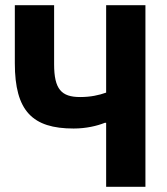

<svg xmlns="http://www.w3.org/2000/svg" viewBox="-20 -718 640 738"><path d="M388 0H539V-698H388V-362C360 -352 328 -345 288 -345C216 -345 188 -375 188 -471V-698H37V-475C37 -291 105 -224 263 -224C311 -224 353 -234 383 -246H388Z"/></svg>

Font: IBM Plex Mono
Style: Bold
Weight: 700
Monospace: yes
Designer: Mike Abbink, Paul van der Laan, Pieter van Rosmalen
Foundry: Bold Monday
Version: Version 2.004